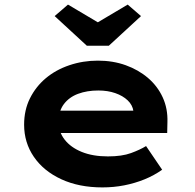

<svg xmlns="http://www.w3.org/2000/svg" viewBox="-20 -806 847 836"><path d="M426 10Q324 10 247 -25.5Q170 -61 127.5 -123Q85 -185 85 -263Q85 -327 110.5 -378Q136 -429 179.5 -465.5Q223 -502 282 -522Q341 -542 406 -542Q472 -542 527.5 -522Q583 -502 624.5 -466.5Q666 -431 688.5 -382Q711 -333 709 -274L708 -227H195L172 -324H578L561 -302V-322Q557 -349 536 -369Q515 -389 482 -400.5Q449 -412 408 -412Q359 -412 320 -397.5Q281 -383 258 -352.5Q235 -322 235 -275Q235 -232 261.5 -198Q288 -164 336 -144.5Q384 -125 450 -125Q511 -125 550.5 -139.5Q590 -154 616 -170L686 -67Q651 -42 609 -25Q567 -8 521 1Q475 10 426 10ZM358 -607 218 -736 276 -786 421 -700H391L536 -786L594 -736L454 -607Z"/></svg>

Font: Lexend Mega
Style: Bold
Weight: 700
Version: Version 1.007